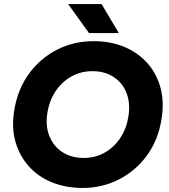

<svg xmlns="http://www.w3.org/2000/svg" viewBox="-20 -915 834 947"><path d="M387 12Q304 12 235.5 -16Q167 -44 121 -96Q75 -148 55.5 -218.5Q36 -289 51 -375Q68 -476 123 -551.5Q178 -627 260.5 -669.5Q343 -712 442 -712Q525 -712 592.5 -684Q660 -656 706.5 -604Q753 -552 772 -480.5Q791 -409 776 -324Q760 -224 705 -148.5Q650 -73 567.5 -30.5Q485 12 387 12ZM393 -136Q449 -136 495 -161.5Q541 -187 572 -232.5Q603 -278 613 -338Q624 -404 604.5 -455Q585 -506 541 -535Q497 -564 436 -564Q380 -564 333.5 -538.5Q287 -513 255.5 -467Q224 -421 214 -360Q203 -295 223.5 -244Q244 -193 288 -164.5Q332 -136 393 -136ZM419 -752 316 -895H481L566 -752Z"/></svg>

Font: Figtree ExtraBold
Style: Italic
Weight: 800
Italic angle: -9.5°
Foundry: Erik Kennedy
Version: Version 2.001;gftools[0.9.30]